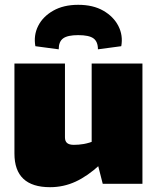

<svg xmlns="http://www.w3.org/2000/svg" viewBox="-20 -764 655 798"><path d="M250 -500V-193Q250 -177 259 -169.5Q268 -162 287 -162Q307 -162 328 -165.5Q349 -169 383 -182L395 -79Q344 -32 294 -9Q244 14 188 14Q40 14 40 -126V-500ZM572 -500V0H407L381 -102L361 -114V-500ZM224 -559 127 -572Q119 -617 138.5 -656Q158 -695 201 -719.5Q244 -744 305 -744Q367 -744 409.5 -719.5Q452 -695 472 -656Q492 -617 484 -572L387 -559Q387 -591 368.5 -604.5Q350 -618 305 -618Q261 -618 242.5 -604.5Q224 -591 224 -559Z"/></svg>

Font: Exo 2 Black
Style: Regular
Weight: 900
Designer: Natanael Gama
Foundry: Natanael Gama
Version: Version 2.010